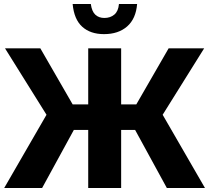

<svg xmlns="http://www.w3.org/2000/svg" viewBox="-20 -942 1048 962"><path d="M816 0 657 -291H471L469 -419H663L825 -700H1003L795 -367L1007 0ZM1 0 213 -367 5 -700H182L344 -419H539L537 -291H350L191 0ZM422 0V-700H587V0ZM435 -922Q440 -885 457.5 -868.5Q475 -852 503 -852Q533 -852 553 -869Q573 -886 576 -922H667Q661 -848 617 -809.5Q573 -771 501 -771Q433 -771 392 -808Q351 -845 344 -922Z"/></svg>

Font: Moderustic
Style: Bold
Weight: 700
Designer: Tural Alisoy
Foundry: TAFT Foundry
Version: Version 2.120